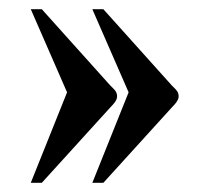

<svg xmlns="http://www.w3.org/2000/svg" viewBox="-20 -477 442 418"><path d="M126 -276 47 -457H71L220 -291Q224 -287 227 -284Q230 -281 232 -278Q236 -271 234.5 -263.5Q233 -256 220 -243L71 -79H47ZM260 -276 181 -457H205L354 -291Q358 -287 361 -284Q364 -281 366 -278Q370 -271 368.5 -263.5Q367 -256 354 -243L205 -79H181Z"/></svg>

Font: CAT Schmalfette Thannhaeuser
Style: Regular
Weight: 700
Designer: Peter Wiegel nach Herbert Thanhaeuser 1939/40
Foundry: CAT-Fonts, Peter Wiegel
Version: Version 1.000